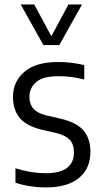

<svg xmlns="http://www.w3.org/2000/svg" viewBox="-20 -828 454 858"><path d="M186 9.5Q112.5 9.5 49 -11.5V-76Q118.5 -54 185.5 -54Q249 -54 279.8 -78Q310.5 -102 310.5 -145.5Q310.5 -184 291.5 -203.5Q272.5 -223 232 -233.5L168 -248Q98 -265 68 -301.2Q38 -337.5 38 -395Q38 -463 88.8 -507Q139.5 -551 240 -551Q272.5 -551 301.2 -547.2Q330 -543.5 356.5 -537V-472.5Q326.5 -480.5 299.5 -484Q272.5 -487.5 242 -487.5Q171.5 -487.5 141.5 -461Q111.5 -434.5 111.5 -396.5Q111.5 -363 129.2 -342.5Q147 -322 188 -312L252 -297.5Q324 -280 354 -244Q384 -208 384 -149Q384 -75 332.8 -32.8Q281.5 9.5 186 9.5ZM174 -626.5 72.5 -808H133L209.5 -666L286 -808H346.5L245 -626.5Z"/></svg>

Font: Encode Sans SmCnd
Style: Regular
Weight: 400
Width: 4
Designer: Multiple Designers
Foundry: Impallari Type
Version: Version 3.002; ttfautohint (v1.8.3) -l 8 -r 50 -G 200 -x 14 